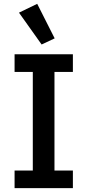

<svg xmlns="http://www.w3.org/2000/svg" viewBox="-20 -981 456 1001"><path d="M56 0V-92H151V-606H56V-698H360V-606H264V-92H360V0ZM79 -915 174 -961 265 -781 197 -749Z"/></svg>

Font: IBM Plex Sans Thai Medm
Style: Regular
Weight: 500
Designer: Mike Abbink, Paul van der Laan, Pieter van Rosmalen, Ben Mitchell, Mark Frömberg
Foundry: Bold Monday
Version: Version 1.2